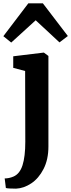

<svg xmlns="http://www.w3.org/2000/svg" viewBox="-41 -883 425 1146"><path d="M38 -547 219 -569H221L248 -549V-9Q248 69 219 125.5Q190 182 145.5 211.5Q101 241 55 243Q5 243 -6 239L-13 182Q13 182 39 171Q77 155 93.5 103Q110 51 110 -37L109 -459L38 -478ZM215 -863 364 -668 314 -630 172 -762 26 -629 -21 -667 128 -863Z"/></svg>

Font: Koeln Type Serif
Style: Bold
Weight: 700
Designer: Eben Sorkin
Foundry: Eben Sorkin
Version: Version 2.002